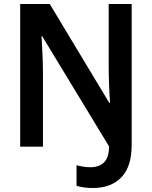

<svg xmlns="http://www.w3.org/2000/svg" viewBox="-20 -734 760 961"><path d="M445 207Q420 207 399.5 204Q379 201 363 196V93Q378 97 395.5 100Q413 103 433 103Q475 103 500 79.5Q525 56 526 -1L191 -553H188Q190 -517 192.5 -464Q195 -411 195 -365V0H81V-714H229L527 -219H531Q528 -256 526 -307.5Q524 -359 524 -404V-714H639V-8Q639 100 587.5 153.5Q536 207 445 207Z"/></svg>

Font: Noto Sans Lao SemiCondensed SemiBold
Style: Regular
Weight: 600
Width: 4
Designer: Monotype Design Team
Foundry: Monotype Imaging Inc.
Version: Version 2.003; ttfautohint (v1.8.4.7-5d5b)